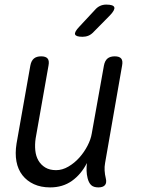

<svg xmlns="http://www.w3.org/2000/svg" viewBox="-20 -805 640 835"><path d="M408 10Q387 10 376.5 0Q366 -10 361 -30Q357 -46 356.5 -62.5Q356 -79 358 -96Q333 -47 293 -18.5Q253 10 198 10Q158 10 127.5 -4Q97 -18 77.5 -43Q58 -68 51.5 -103Q45 -138 52 -181L112 -520Q116 -541 127.5 -550.5Q139 -560 159 -560Q179 -560 187 -550.5Q195 -541 191 -520L135 -203Q131 -176 133.5 -151Q136 -126 147 -107Q158 -88 177 -76.5Q196 -65 224 -65Q251 -65 277.5 -80.5Q304 -96 325 -119.5Q346 -143 360.5 -171Q375 -199 379 -224L432 -520Q436 -541 447.5 -550.5Q459 -560 479 -560Q499 -560 507 -550.5Q515 -541 511 -520L437 -96Q434 -80 435 -63Q436 -46 440 -30Q445 -10 436.5 0Q428 10 408 10ZM388 -667Q377 -655 365 -650Q353 -645 339 -645Q310 -645 306.5 -655.5Q303 -666 325 -689L392 -761Q402 -773 414.5 -779Q427 -785 442 -785Q473 -785 477 -773.5Q481 -762 458 -738Z"/></svg>

Font: Maple Mono Light
Style: Italic
Weight: 300
Italic angle: -10°
Monospace: yes
Designer: subframe7536
Version: Version 7.000